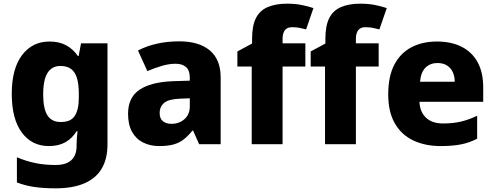

<svg xmlns="http://www.w3.org/2000/svg" viewBox="-20 -785 2692 1045"><path d="M249 -559Q303 -559 341 -538Q379 -517 404 -480H408L421 -549H565V1Q565 79 534 132Q503 185 440 212.5Q377 240 282 240Q220 240 169.5 233Q119 226 72 208V71Q122 92 172 102.5Q222 113 282 113Q340 113 368.5 86.5Q397 60 397 8V-3Q397 -18 398.5 -36Q400 -54 402 -71H397Q373 -32 336 -11Q299 10 246 10Q153 10 98.5 -64Q44 -138 44 -274Q44 -411 100 -485Q156 -559 249 -559ZM308 -426Q277 -426 256 -408.5Q235 -391 225 -357Q215 -323 215 -271Q215 -194 238 -157.5Q261 -121 310 -121Q337 -121 355.5 -128.5Q374 -136 385.5 -152.5Q397 -169 403 -194Q409 -219 409 -254V-275Q409 -326 399 -359.5Q389 -393 367 -409.5Q345 -426 308 -426Z M956 -560Q1063 -560 1122 -510.5Q1181 -461 1181 -364V0H1064L1031 -74H1027Q1004 -45 979.5 -26Q955 -7 923.5 1.5Q892 10 846 10Q798 10 759.5 -9Q721 -28 699 -67Q677 -106 677 -166Q677 -254 738.5 -296Q800 -338 919 -343L1013 -346V-362Q1013 -402 992.5 -420Q972 -438 936 -438Q900 -438 861 -426.5Q822 -415 782 -398L731 -510Q776 -534 833 -547Q890 -560 956 -560ZM962 -248Q899 -246 874 -225.5Q849 -205 849 -170Q849 -139 867 -125Q885 -111 913 -111Q955 -111 984 -136.5Q1013 -162 1013 -206V-250Z M1642 -423H1518V0H1350V-423H1272V-505L1352 -548V-574Q1352 -645 1373 -686.5Q1394 -728 1437 -746.5Q1480 -765 1542 -765Q1586 -765 1621 -758Q1656 -751 1686 -741L1646 -625Q1631 -629 1612 -633Q1593 -637 1570 -637Q1543 -637 1530.5 -620.5Q1518 -604 1518 -574V-549H1642Z M2041 -423H1917V0H1749V-423H1671V-505L1751 -548V-574Q1751 -645 1772 -686.5Q1793 -728 1836 -746.5Q1879 -765 1941 -765Q1985 -765 2020 -758Q2055 -751 2085 -741L2045 -625Q2030 -629 2011 -633Q1992 -637 1969 -637Q1942 -637 1929.5 -620.5Q1917 -604 1917 -574V-549H2041Z M2358 -559Q2436 -559 2492.5 -530.5Q2549 -502 2579.5 -446.5Q2610 -391 2610 -309V-231H2263Q2265 -177 2298 -145Q2331 -113 2392 -113Q2445 -113 2488 -123Q2531 -133 2577 -155V-30Q2537 -9 2491 0.5Q2445 10 2378 10Q2295 10 2230.5 -20Q2166 -50 2129.5 -112.5Q2093 -175 2093 -271Q2093 -369 2126 -432.5Q2159 -496 2219 -527.5Q2279 -559 2358 -559ZM2361 -442Q2322 -442 2296.5 -417.5Q2271 -393 2266 -340H2455Q2455 -369 2444.5 -392Q2434 -415 2413 -428.5Q2392 -442 2361 -442Z"/></svg>

Font: Noto Sans Armenian ExtraBold
Style: Regular
Weight: 800
Version: Version 2.007